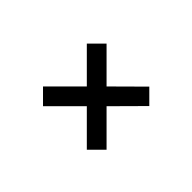

<svg xmlns="http://www.w3.org/2000/svg" viewBox="-62 -792 880 880"><g transform="rotate(45 378.0 -351.5)"><path d="M583 -492 445 -353 586 -212 522 -148 381 -289 239 -147 175 -211 317 -353 178 -492 242 -556 381 -417 520 -555Z"/></g></svg>

Font: Freesentation 5 Medium
Style: Regular
Weight: 500
Designer: glyphs from Roboto by Christian Robertson / Hangul glyphs from Noto Sans CJK(Source Han Sans) by Jang Soo-young and Kang
Foundry: PT&
Version: Version 2.001